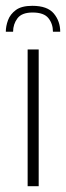

<svg xmlns="http://www.w3.org/2000/svg" viewBox="-31 -640 227 660"><path d="M80 -620Q132 -620 154 -593.5Q176 -567 176 -531H151Q151 -558 135.5 -577.5Q120 -597 81 -597Q44 -597 29 -577Q14 -557 14 -531H-11Q-11 -550 -3.5 -570.5Q4 -591 23.5 -605.5Q43 -620 80 -620ZM64 -470H102V0H64Z"/></svg>

Font: Smooch Sans Light
Style: Regular
Weight: 300
Designer: Robert E. Leuschke
Foundry: Robert E. Leuschke
Version: Version 1.010; ttfautohint (v1.8.3)